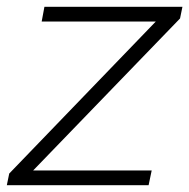

<svg xmlns="http://www.w3.org/2000/svg" viewBox="-29 -542 554 562"><path d="M498 -488 68 -43H415L406 0H-9L-2 -34L427 -479H93L101 -522H505Z"/></svg>

Font: Idrija
Style: Italic
Weight: 300
Italic angle: -11.3°
Designer: Julieta Ulanovsky
Foundry: Julieta Ulanovsky
Version: Version 7.200